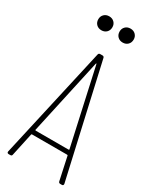

<svg xmlns="http://www.w3.org/2000/svg" viewBox="-227 -956 821 1015"><g transform="rotate(30 183.5 -448.5)"><path d="M325 -9 295 -148Q295 -150 293.5 -151Q292 -152 290 -152H77Q75 -152 73.5 -151Q72 -150 72 -148L42 -9Q41 0 31 0H21Q16 0 13.5 -3Q11 -6 12 -11L165 -691Q167 -700 176 -700H190Q199 -700 201 -691L355 -11V-9Q355 0 346 0H336Q327 0 325 -9ZM84 -179H283Q285 -179 286.5 -180.5Q288 -182 287 -183L185 -644Q184 -647 183 -647Q182 -647 181 -644L80 -183Q79 -182 80.5 -180.5Q82 -179 84 -179ZM205 -855Q205 -873 217 -885Q229 -897 248 -897Q267 -897 279 -885Q291 -873 291 -855Q291 -836 279 -824Q267 -812 248 -812Q229 -812 217 -824Q205 -836 205 -855ZM75 -855Q75 -873 87 -885Q99 -897 118 -897Q137 -897 149 -885Q161 -873 161 -855Q161 -836 149 -824Q137 -812 118 -812Q99 -812 87 -824Q75 -836 75 -855Z"/></g></svg>

Font: Barlow Condensed Thin
Style: Regular
Weight: 250
Width: 3
Designer: Jeremy Tribby
Foundry: Tribby Type
Version: Version 1.408